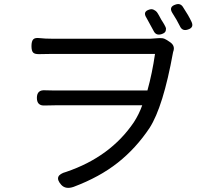

<svg xmlns="http://www.w3.org/2000/svg" viewBox="-20 -863 1040 938"><path d="M768.6 -765.6Q770.5 -762.7 774.9 -755.9Q779.3 -749 781.7 -744.6Q784.2 -740.2 787.6 -733.4Q791 -726.6 791 -722.2Q791 -717.8 789.6 -712.4Q788.1 -707 783.2 -703.1Q778.3 -699.2 769.5 -696.3Q742.2 -687.5 730.5 -711.9L695.3 -776.4Q675.8 -806.6 710 -816.4Q721.7 -820.3 731.9 -814.9Q742.2 -809.6 746.6 -803.7Q751 -797.9 759.3 -782.7Q767.6 -767.6 768.6 -765.6ZM737.3 -599.6H235.4Q223.6 -599.6 202.6 -599.1Q181.6 -598.6 172.9 -598.6Q150.4 -597.7 142.1 -606Q133.8 -614.3 133.8 -637.7Q133.8 -662.1 142.6 -670.9Q151.4 -679.7 173.8 -676.8Q200.2 -673.8 235.4 -673.8H714.8Q723.6 -673.8 742.7 -675.8Q761.7 -677.7 772.9 -676.3Q784.2 -674.8 795.9 -667L807.6 -659.2Q837.9 -640.6 826.2 -610.4Q825.2 -608.4 825.2 -606.4Q777.3 -341.8 710.9 -238.3Q644.5 -138.7 555.7 -68.4Q466.8 2 339.8 49.8Q300.8 63.5 279.3 40Q238.3 -5.9 303.7 -23.4Q519.5 -96.7 633.8 -265.6Q659.2 -304.7 674.8 -348.6H249Q240.2 -348.6 224.1 -348.1Q208 -347.7 200.2 -347.7Q160.2 -344.7 160.2 -384.8Q160.2 -424.8 200.2 -421.9Q207 -421.9 223.1 -421.4Q239.3 -420.9 247.1 -420.9H700.2Q723.6 -504.9 737.3 -599.6ZM873 -830.1Q901.4 -787.1 915 -757.8Q929.7 -728.5 898.4 -718.8Q870.1 -709 858.4 -736.3Q844.7 -764.6 821.3 -800.8Q803.7 -830.1 837.9 -840.8Q860.4 -848.6 873 -830.1Z"/></svg>

Font: GenSenMaruGothic TW TTF Regular
Style: Regular
Weight: 400
Version: Version 1.301